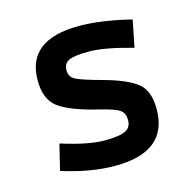

<svg xmlns="http://www.w3.org/2000/svg" viewBox="-80 -564 660 655"><g transform="rotate(-15 250.0 -236.5)"><path d="M63 -22 85 -113Q180 -83 236 -83Q292 -83 312 -94Q332 -104 332 -130Q332 -156 314 -167Q296 -178 246 -190Q147 -214 108 -243.5Q69 -273 69 -340Q69 -483 253 -483Q332 -483 436 -457L417 -362Q318 -390 264 -390Q210 -390 191.5 -380.5Q173 -371 173 -348Q173 -325 191.5 -314.5Q210 -304 287 -283Q364 -262 400 -234.5Q436 -207 436 -141Q436 10 250 10Q163 10 63 -22Z"/></g></svg>

Font: TypoPRO Lekton
Style: Bold
Weight: 700
Monospace: yes
Designer: Paolo Mazzetti, Luciano Perondi, Raffaele Flato, Elena Papassissa, Emilio Macchia, Michela Povoleri, Tobias Seemiller, R
Version: Version 34.000